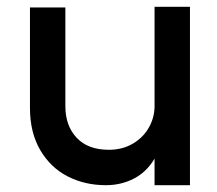

<svg xmlns="http://www.w3.org/2000/svg" viewBox="-20 -537 636 564"><path d="M300 -97Q340 -97 371 -115.5Q402 -134 418.5 -164.5Q435 -195 434 -230V-517H538V7H434V-71Q411 -32 373.5 -12.5Q336 7 291 7Q229 7 178.5 -19Q128 -45 98 -96.5Q68 -148 68 -220V-515H172V-225Q172 -168 205 -132.5Q238 -97 300 -97Z"/></svg>

Font: SUIT SemiBold
Style: Regular
Weight: 600
Designer: Sunn Youn; Korean Glyphs from Source Han Sans (Sandoll Communications; Soo-young Jang, Joo-yeon Kang)
Foundry: Sunn
Version: Version 1.140